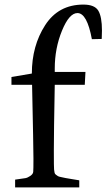

<svg xmlns="http://www.w3.org/2000/svg" viewBox="-20 -818 465 838"><path d="M425 -685 424 -648 381 -647Q360 -761 318 -761Q282 -761 250.5 -684Q219 -607 219 -519V-504H353L350 -448H219Q215 -238 215 -162Q215 -86 216 -78.5Q217 -71 218 -65Q219 -59 224 -55.5Q229 -52 232.5 -49.5Q236 -47 247 -45Q258 -43 266 -41Q274 -39 292.5 -36.5Q311 -34 326 -31V0H46V-34Q82 -39 91 -40.5Q100 -42 112 -50Q124 -58 125 -68Q126 -78 126 -125Q126 -172 120 -448H30V-482L119 -497Q119 -618 177 -708Q235 -798 344 -798Q393 -798 409 -771.5Q425 -745 425 -685Z"/></svg>

Font: Prociono
Style: Regular
Weight: 400
Designer: Barry Schwartz
Foundry: The Crud Factory
Version: Version 2.301